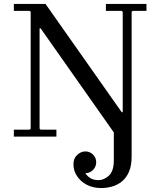

<svg xmlns="http://www.w3.org/2000/svg" viewBox="-20 -690 795 970"><path d="M50 0V-35H130L135 -40V-630L130 -635H50V-670H210L595 -123H600V-630L595 -635H515V-670H720V-635H650L645 -630V100Q645 147 631.5 178Q618 209 595.5 227Q573 245 546 252.5Q519 260 491 260Q450 260 418.5 243.5Q387 227 369 199.5Q351 172 351 140Q351 110 370 92.5Q389 75 411 75Q434 75 450 91Q466 107 466 130Q466 152 450 168.5Q434 185 411 185Q422 201 437.5 210.5Q453 220 478 220Q505 220 530 197.5Q555 175 555 120V-21L185 -547H180V-40L185 -35H265V0Z"/></svg>

Font: Brygada 1918
Style: Regular
Weight: 400
Designer: Mateusz Machalski | Borys Kosmynka | Przemek Hoffer
Foundry: NIEPODLEGLA 2018
Version: Version 3.006